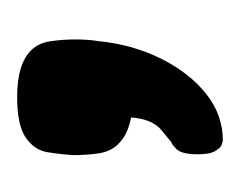

<svg xmlns="http://www.w3.org/2000/svg" viewBox="-48 -683 280 224"><g transform="rotate(-90 92.0 -571.0)"><path d="M40 -451Q40 -451 36 -452Q32 -453 28 -459.5Q24 -466 24 -480Q24 -499 30 -505Q36 -511 38 -511Q39 -512 52 -522.5Q65 -533 67 -558Q57 -560 49.5 -563.5Q42 -567 36 -573Q27 -582 25 -596.5Q23 -611 23 -625Q24 -641 26.5 -656Q29 -671 43.5 -681Q58 -691 91 -691Q129 -691 145 -675Q154 -666 156 -651.5Q158 -637 158 -623Q158 -616 157.5 -609Q157 -602 156 -596Q152 -556 135.5 -523Q119 -490 94.5 -470.5Q70 -451 40 -451Z"/></g></svg>

Font: Fredoka Medium
Style: Regular
Weight: 500
Designer: Ben Nathan
Foundry: Milena B. Brandão, Ben Nathan
Version: Version 2.001